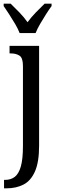

<svg xmlns="http://www.w3.org/2000/svg" viewBox="-28 -786 318 1046"><path d="M-6 240V194H0Q31 194 52.5 177.5Q74 161 85.5 121Q97 81 97 10V-427Q97 -471 78 -483Q59 -495 31 -495H24V-536H185V8Q185 97 162.5 148Q140 199 100 219.5Q60 240 8 240ZM79 -606Q70 -629 54.5 -655.5Q39 -682 22 -708Q5 -734 -8 -753V-766H30Q53 -744 78 -718Q103 -692 122 -665Q142 -692 167 -718Q192 -744 215 -766H253V-753Q239 -734 222.5 -708Q206 -682 190.5 -655.5Q175 -629 166 -606Z"/></svg>

Font: Noto Serif Condensed
Style: Regular
Weight: 400
Width: 3
Designer: Monotype Design Team
Foundry: Monotype Imaging Inc.
Version: Version 2.013; ttfautohint (v1.8.4.7-5d5b)